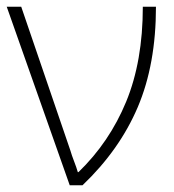

<svg xmlns="http://www.w3.org/2000/svg" viewBox="-21 -550 517 570"><path d="M-1 -530H42L188 -103Q192 -89 199 -71Q206 -53 210 -39H212Q304 -128 353.5 -248Q403 -368 403 -530H442Q442 -359 388 -232Q334 -105 224 0H186Z"/></svg>

Font: Noto Sans Disp ExtLt
Style: Regular
Weight: 200
Designer: Monotype Design Team
Foundry: Monotype Imaging Inc.
Version: Version 2.000;GOOG;noto-source:20170915:90ef993387c0